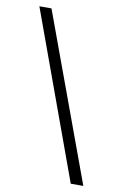

<svg xmlns="http://www.w3.org/2000/svg" viewBox="-83 -763 513 812"><g transform="rotate(10 174.0 -357.0)"><path d="M71 -715H19L280 1H334Z"/></g></svg>

Font: Noto Sans Hebrew Condensed Light
Style: Regular
Weight: 300
Width: 3
Designer: Monotype Design Team
Foundry: Monotype Imaging Inc.
Version: Version 2.004